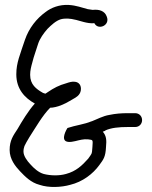

<svg xmlns="http://www.w3.org/2000/svg" viewBox="-20 -723 614 777"><path d="M121 -304C94 -274 69 -232 51 -201C34 -175 19 -155 19 -116C19 -79 42 -50 61 -30C81 -9 105 16 140 25C178 38 229 35 264 25C314 13 356 -19 382 -55C399 -78 407 -88 409 -128C412 -157 410 -174 396 -190C399 -191 403 -193 406 -194V-195C430 -206 461 -209 498 -209H527C544 -209 555 -222 555 -237C555 -252 544 -265 527 -265H498C470 -265 447 -263 423 -258C397 -254 372 -240 351 -232H350C322 -220 286 -216 253 -205C246 -194 240 -180 239 -169C237 -142 268 -148 285 -152C302 -156 318 -161 337 -159C357 -156 356 -159 354 -128C352 -96 351 -102 337 -81C312 -53 288 -30 247 -19C219 -11 184 -12 157 -19C136 -25 117 -42 102 -59C89 -73 75 -92 75 -110C75 -119 77 -126 79 -132C83 -140 90 -154 99 -168C125 -208 152 -256 183 -287C189 -287 197 -288 205 -290C235 -297 258 -312 277 -323C286 -328 304 -337 307 -357C310 -377 300 -390 284 -392C272 -394 260 -390 248 -386C219 -378 198 -367 173 -350L164 -344C161 -345 158 -345 154 -347C126 -363 102 -381 102 -420C102 -438 106 -453 111 -471C117 -496 126 -518 134 -545C141 -567 157 -589 172 -606C187 -621 206 -639 226 -645C244 -650 266 -648 285 -643H286C303 -639 334 -627 359 -629H362C377 -599 427 -620 412 -656C404 -679 381 -686 355 -683L335 -686C311 -692 290 -701 258 -703C220 -705 187 -692 164 -674C128 -648 97 -609 81 -562C76 -547 71 -534 68 -524L56 -487C50 -466 46 -447 46 -422C46 -362 81 -326 121 -304Z"/></svg>

Font: Stray Cat
Style: Bd
Weight: 700
Version: Version 1.0